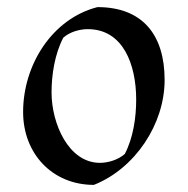

<svg xmlns="http://www.w3.org/2000/svg" viewBox="-20 -505 528 540"><path d="M45 -190C45 -73 127 15 244 15C360 -31 443 -156 443 -280C443 -407 381 -485 254 -485C126 -452 45 -322 45 -190ZM227 -423C326 -423 363 -324 363 -225C363 -175 355 -118 331 -72C313 -56 285 -47 261 -47C173 -47 125 -157 125 -245C125 -295 134 -353 158 -399C176 -415 203 -423 227 -423Z"/></svg>

Font: Almendra
Style: Regular
Weight: 400
Designer: Ana Sanfelippo
Foundry: Ana Sanfelippo
Version: Version 1.003